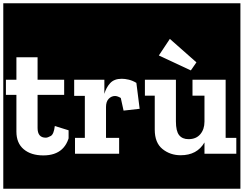

<svg xmlns="http://www.w3.org/2000/svg" viewBox="-30 -937 1485 1170"><path d="M-10 213V-917H408V213ZM398 -140 304 -169Q298 -119 279.5 -108.5Q261 -98 249 -98Q199 -98 199 -157V-359H361V-451H199V-588H70V-451H6V-359H70V-135Q70 -65 114.5 -27.5Q159 10 234 10Q379 10 398 -140Z M388 213V-917H848V213ZM712 -457Q666 -457 641.5 -430.5Q617 -404 606 -365V-451H422V-353H487V-97H427V0H696V-97H616V-285Q616 -318 632.5 -335Q649 -352 671 -352Q686 -352 706 -340L723 -263L821 -274L801 -432Q778 -446 754.5 -451.5Q731 -457 712 -457Z M829 213V-917H1435V213ZM1133 -508 1167 -557 1005 -700 938 -599ZM1216 0H1410V-97H1345V-451H1143V-354H1216V-196Q1216 -149 1190.5 -119Q1165 -89 1119 -89Q1081 -89 1061.5 -113.5Q1042 -138 1042 -197V-451H853V-354H913V-147Q913 -67 960 -29Q1007 9 1071 9Q1171 9 1216 -69Z"/></svg>

Font: Zilla Slab Highlight
Style: Bold
Weight: 700
Designer: Typotheque Type Foundry
Foundry: Typotheque type foundry
Version: Version 1.1; 2017; ttfautohint (v1.6)